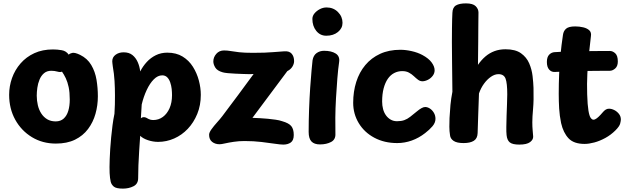

<svg xmlns="http://www.w3.org/2000/svg" viewBox="-20 -842 3713 1134"><path d="M310 6Q231 6 168.5 -32Q106 -70 70 -135Q34 -200 34 -282Q34 -333 51 -381Q68 -429 101.5 -467.5Q135 -506 183 -528Q231 -550 293 -550Q318 -550 344.5 -545.5Q371 -541 386 -519Q391 -526 406.5 -529.5Q422 -533 453 -518Q496 -497 519 -458Q542 -419 550 -371Q558 -323 558 -273Q558 -220 544 -170Q530 -120 500 -80Q470 -40 423 -17Q376 6 310 6ZM309 -125Q338 -125 356.5 -142Q375 -159 383.5 -188Q392 -217 392 -254Q392 -297 385.5 -327.5Q379 -358 368.5 -380Q358 -402 346 -419Q337 -414 319.5 -419Q302 -424 283 -424Q257 -424 240 -409.5Q223 -395 213.5 -372Q204 -349 200.5 -323.5Q197 -298 197 -277Q197 -248 203.5 -220.5Q210 -193 224 -171.5Q238 -150 259 -137.5Q280 -125 309 -125Z M646 -451Q645 -459 644 -467.5Q643 -476 643 -480Q643 -504 662.5 -518.5Q682 -533 710 -533Q742 -533 762 -517Q782 -501 793.5 -475Q805 -449 808 -420Q824 -451 847 -476Q870 -501 900.5 -516Q931 -531 968 -531Q1021 -531 1058.5 -508Q1096 -485 1119.5 -447.5Q1143 -410 1154.5 -366.5Q1166 -323 1166 -282Q1166 -220 1145 -169Q1124 -118 1089 -81Q1054 -44 1008.5 -24Q963 -4 914 -4Q884 -4 854 -14Q824 -24 808 -40Q805 4 802 49Q799 94 797.5 135Q796 176 796 210Q796 244 768.5 258Q741 272 706 272Q666 272 652 260Q638 248 634 232Q629 211 627.5 180.5Q626 150 628 96Q629 70 631 37.5Q633 5 636.5 -30.5Q640 -66 644.5 -101.5Q649 -137 656 -170Q658 -198 658.5 -225Q659 -252 659 -279Q659 -321 656.5 -363.5Q654 -406 646 -451ZM812 -143Q819 -150 830 -150Q836 -150 843 -147Q850 -144 858 -139Q864 -136 870.5 -134.5Q877 -133 884 -133Q917 -133 942 -151.5Q967 -170 981.5 -203Q996 -236 996 -280Q996 -297 994 -316.5Q992 -336 985.5 -355Q979 -374 967.5 -385.5Q956 -397 938 -397Q912 -397 888.5 -373.5Q865 -350 846.5 -310.5Q828 -271 817 -225Z M1295 -415Q1263 -424 1251.5 -443Q1240 -462 1240 -479Q1240 -504 1257.5 -524Q1275 -544 1303 -544Q1323 -544 1342.5 -540.5Q1362 -537 1392.5 -533.5Q1423 -530 1474 -530Q1550 -530 1592.5 -534Q1635 -538 1660 -539Q1689 -541 1703 -524.5Q1717 -508 1717 -481Q1717 -465 1707 -448.5Q1697 -432 1677 -422L1471 -146Q1492 -145 1515.5 -144Q1539 -143 1562.5 -140.5Q1586 -138 1608 -135Q1630 -132 1647 -126Q1686 -115 1700.5 -97Q1715 -79 1715 -45Q1715 -13 1697.5 -0.5Q1680 12 1653 12Q1637 12 1603.5 7Q1570 2 1524 -3.5Q1478 -9 1424 -9Q1391 -9 1361 -4.5Q1331 0 1309 5Q1287 10 1277 10Q1251 10 1233 -4Q1215 -18 1215 -46Q1215 -59 1229 -78.5Q1243 -98 1261.5 -118.5Q1280 -139 1293 -156Q1314 -184 1337.5 -215.5Q1361 -247 1385.5 -279.5Q1410 -312 1433 -344Q1456 -376 1478 -405L1456 -404Q1440 -404 1417 -405Q1394 -406 1369.5 -407Q1345 -408 1325 -410Q1305 -412 1295 -415Z M1826 -486Q1831 -515 1850 -528.5Q1869 -542 1894 -542Q1937 -542 1962.5 -526Q1988 -510 1983 -476Q1977 -435 1972.5 -379Q1968 -323 1964.5 -262.5Q1961 -202 1960.5 -147Q1960 -92 1961 -53Q1963 -18 1935.5 -3.5Q1908 11 1870 11Q1836 11 1819.5 -6.5Q1803 -24 1803 -63Q1803 -129 1805.5 -196.5Q1808 -264 1812 -323Q1816 -382 1820 -425Q1824 -468 1826 -486ZM1825 -730Q1825 -748 1837.5 -763Q1850 -778 1869 -788Q1888 -798 1909 -798Q1949 -798 1976 -771Q2003 -744 2003 -707Q2003 -675 1976 -653Q1949 -631 1907 -631Q1871 -631 1848 -659.5Q1825 -688 1825 -730Z M2475 -517Q2512 -497 2529.5 -473Q2547 -449 2547 -427Q2547 -409 2535.5 -394Q2524 -379 2507 -370.5Q2490 -362 2475 -362Q2461 -362 2449 -371Q2437 -380 2424.5 -392Q2412 -404 2395.5 -413Q2379 -422 2356 -422Q2330 -422 2308 -410.5Q2286 -399 2270.5 -376.5Q2255 -354 2246 -320.5Q2237 -287 2237 -242Q2237 -219 2242.5 -198Q2248 -177 2259.5 -161Q2271 -145 2287.5 -135.5Q2304 -126 2325 -126Q2350 -126 2368 -132.5Q2386 -139 2402.5 -152Q2419 -165 2441 -183Q2473 -210 2491 -210Q2505 -210 2519 -201Q2533 -192 2542.5 -176Q2552 -160 2552 -140Q2552 -117 2534 -96Q2516 -75 2491 -56Q2454 -27 2412 -12Q2370 3 2326 3Q2250 3 2191 -28.5Q2132 -60 2099 -114.5Q2066 -169 2066 -235Q2066 -301 2084 -358Q2102 -415 2137.5 -457.5Q2173 -500 2225 -524Q2277 -548 2345 -548Q2376 -548 2411.5 -540Q2447 -532 2475 -517Z M2652 -766Q2653 -798 2673 -810Q2693 -822 2732 -822Q2773 -822 2789.5 -805.5Q2806 -789 2806 -768Q2806 -748 2805.5 -727.5Q2805 -707 2805 -676.5Q2805 -646 2804.5 -594Q2804 -542 2803 -459Q2823 -488 2847 -508.5Q2871 -529 2900.5 -540Q2930 -551 2966 -551Q3024 -551 3057 -527.5Q3090 -504 3105.5 -468Q3121 -432 3125.5 -393Q3130 -354 3131 -323Q3133 -249 3128.5 -200Q3124 -151 3124 -120Q3124 -93 3126 -72.5Q3128 -52 3129 -36Q3130 -17 3110.5 -2.5Q3091 12 3047 12Q3007 12 2991 -1Q2975 -14 2972 -44Q2970 -62 2970.5 -92.5Q2971 -123 2972 -158Q2973 -193 2974.5 -226.5Q2976 -260 2976 -285Q2976 -351 2966 -377.5Q2956 -404 2924 -404Q2902 -404 2879.5 -388.5Q2857 -373 2838.5 -347.5Q2820 -322 2809 -290Q2806 -226 2804.5 -165Q2803 -104 2801 -56Q2800 -24 2778.5 -10.5Q2757 3 2718 3Q2678 3 2659 -10Q2640 -23 2638 -43Q2634 -67 2634 -93.5Q2634 -120 2635 -145Q2637 -185 2640.5 -222Q2644 -259 2652 -300Q2651 -401 2650 -473.5Q2649 -546 2649 -595Q2649 -644 2649.5 -676Q2650 -708 2650.5 -729Q2651 -750 2652 -766Z M3305 -636Q3308 -659 3323.5 -672.5Q3339 -686 3377 -686Q3402 -686 3425 -680.5Q3448 -675 3461 -662.5Q3474 -650 3470 -627Q3464 -575 3458 -519.5Q3452 -464 3449 -405.5Q3446 -347 3448 -285Q3450 -221 3455.5 -188.5Q3461 -156 3469 -145.5Q3477 -135 3485 -135Q3494 -135 3505 -143.5Q3516 -152 3526.5 -163.5Q3537 -175 3543 -182Q3549 -189 3557.5 -194.5Q3566 -200 3577 -200Q3592 -200 3608 -192Q3624 -184 3635.5 -169.5Q3647 -155 3647 -136Q3647 -129 3643 -112.5Q3639 -96 3615 -72Q3588 -45 3555 -27Q3522 -9 3490 -0.5Q3458 8 3433 8Q3369 8 3338 -25Q3307 -58 3294 -115Q3285 -159 3282.5 -201Q3280 -243 3280 -288Q3280 -349 3282.5 -406Q3285 -463 3290.5 -519.5Q3296 -576 3305 -636ZM3256 -417Q3237 -416 3223.5 -431Q3210 -446 3210 -476Q3210 -505 3223.5 -519Q3237 -533 3256 -534Q3282 -536 3321 -537.5Q3360 -539 3404.5 -539.5Q3449 -540 3495 -540.5Q3541 -541 3582 -541Q3599 -541 3614 -527Q3629 -513 3629 -479Q3629 -451 3613.5 -437.5Q3598 -424 3582 -424Q3540 -424 3499.5 -423.5Q3459 -423 3419 -422.5Q3379 -422 3338.5 -420.5Q3298 -419 3256 -417Z"/></svg>

Font: Playpen Sans
Style: Bold
Weight: 700
Designer: Laura Meseguer, Veronika Burian, José Scaglione
Foundry: TypeTogether
Version: Version 1.001